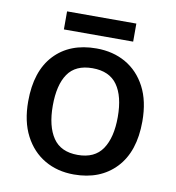

<svg xmlns="http://www.w3.org/2000/svg" viewBox="-79 -757 767 838"><g transform="rotate(10 304.5 -338.0)"><path d="M558 -270Q558 -136 489 -63Q420 10 303 10Q230 10 173.5 -23Q117 -56 84.5 -118.5Q52 -181 52 -270Q52 -404 120 -476.5Q188 -549 306 -549Q380 -549 436.5 -516.5Q493 -484 525.5 -422Q558 -360 558 -270ZM161 -270Q161 -179 195.5 -128Q230 -77 305 -77Q380 -77 414.5 -128Q449 -179 449 -270Q449 -362 414 -411.5Q379 -461 304 -461Q229 -461 195 -411.5Q161 -362 161 -270ZM458 -686V-606H151V-686Z"/></g></svg>

Font: Noto Sans Telugu Medium
Style: Regular
Weight: 500
Designer: Jelle Bosma - Monotype Design Team
Foundry: Monotype Imaging Inc.
Version: Version 2.005; ttfautohint (v1.8.4.7-5d5b)